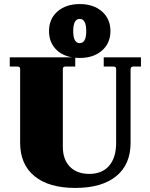

<svg xmlns="http://www.w3.org/2000/svg" viewBox="-20 -912 737 944"><path d="M79 -210V-573Q79 -585 65 -585H28V-630H335Q282 -639 251.5 -673.5Q221 -708 221 -759Q221 -819 262.5 -855.5Q304 -892 372 -892Q440 -892 481.5 -855.5Q523 -819 523 -759Q523 -700 481.5 -663.5Q440 -627 372 -627Q357 -627 350 -628V-585H303Q289 -585 289 -573V-190Q289 -128 323.5 -92.5Q358 -57 419 -57Q482 -57 516.5 -97Q551 -137 551 -210V-573Q551 -585 537 -585H490V-630H673V-585H636Q622 -585 622 -571V-210Q622 -103 551 -45.5Q480 12 350 12Q220 12 149.5 -46Q79 -104 79 -210ZM404 -759Q404 -819 372 -819Q340 -819 340 -759Q340 -700 372 -700Q404 -700 404 -759Z"/></svg>

Font: Arapey Black
Style: Regular
Weight: 900
Designer: Eduardo Rodriguez Tunni
Foundry: Eduardo Rodriguez Tunni
Version: Version 4.000